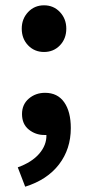

<svg xmlns="http://www.w3.org/2000/svg" viewBox="-20 -514 332 724"><path d="M146 -318Q110 -318 86 -343Q62 -368 62 -406Q62 -443 86 -468.5Q110 -494 146 -494Q182 -494 206 -468.5Q230 -443 230 -406Q230 -368 206 -343Q182 -318 146 -318ZM75 190 47 117Q100 98 128 65.5Q156 33 155 -5Q151 -5 147 -5Q114 -5 88.5 -25.5Q63 -46 63 -84Q63 -120 88.5 -142Q114 -164 150 -164Q197 -164 222 -128.5Q247 -93 247 -31Q247 48 202.5 106Q158 164 75 190Z"/></svg>

Font: Assistant
Style: Bold
Weight: 700
Designer: Hebrew By Ben Nathan, Latin by Paul Hunt
Version: Version 3.000